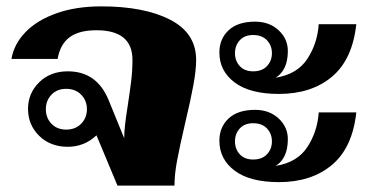

<svg xmlns="http://www.w3.org/2000/svg" viewBox="-20 -583 1164 603"><path d="M283 -158Q245 -122 193 -122Q138 -122 103 -156.5Q68 -191 68 -241Q68 -290 103 -324.5Q138 -359 193 -359Q284 -359 321 -269L370 -149Q370 -182 381 -250Q388 -296 392 -328.5Q396 -361 396 -395Q396 -488 283 -488Q228 -488 198.5 -466Q169 -444 161 -398H16Q24 -445 60.5 -482.5Q97 -520 158 -541.5Q219 -563 298 -563Q433 -563 514.5 -521Q596 -479 596 -395Q596 -363 587.5 -316.5Q579 -270 563 -203Q544 -121 536 -78Q528 -35 528 0H349ZM253 -240Q253 -267 235 -285.5Q217 -304 188 -304Q159 -304 141.5 -285.5Q124 -267 124 -240Q124 -213 141.5 -194.5Q159 -176 188 -176Q217 -176 235 -194.5Q253 -213 253 -240Z M781 -515Q826 -515 855 -488Q884 -461 884 -423Q884 -363 846 -339Q914 -350 945.5 -398.5Q977 -447 981 -507H1099Q1087 -396 1022.5 -342Q958 -288 856 -288Q765 -288 717 -324Q669 -360 669 -418Q669 -461 698 -488Q727 -515 781 -515ZM775 -359Q803 -359 818.5 -375.5Q834 -392 834 -416Q834 -440 818.5 -456.5Q803 -473 775 -473Q748 -473 733 -456.5Q718 -440 718 -416Q718 -392 733 -375.5Q748 -359 775 -359ZM781 -238Q826 -238 855 -211Q884 -184 884 -146Q884 -86 846 -62Q914 -73 945.5 -121.5Q977 -170 981 -230H1099Q1087 -119 1022.5 -65Q958 -11 856 -11Q765 -11 717 -47Q669 -83 669 -141Q669 -184 698 -211Q727 -238 781 -238ZM775 -82Q803 -82 818.5 -98.5Q834 -115 834 -139Q834 -163 818.5 -179.5Q803 -196 775 -196Q748 -196 733 -179.5Q718 -163 718 -139Q718 -115 733 -98.5Q748 -82 775 -82Z"/></svg>

Font: Taviraj Black
Style: Regular
Weight: 900
Designer: Katatrad Team
Foundry: CadsonDemak
Version: Version 1.001